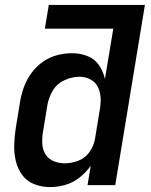

<svg xmlns="http://www.w3.org/2000/svg" viewBox="-20 -755 616 783"><path d="M184 8Q215 8 246.5 -1Q278 -10 304.5 -31Q331 -52 350 -79L337 0H450L571 -735H179L163 -638H442L408 -433Q401 -464 383.5 -489.5Q366 -515 336.5 -526.5Q307 -538 274 -538Q244 -538 213 -530Q182 -522 155 -503Q128 -484 108.5 -457.5Q89 -431 78 -401Q67 -371 62 -341L44 -231Q39 -197 38 -163.5Q37 -130 44.5 -98.5Q52 -67 70.5 -41.5Q89 -16 119.5 -4Q150 8 184 8ZM245 -89Q221 -89 199.5 -97.5Q178 -106 166 -125Q154 -144 152.5 -167.5Q151 -191 155 -215L173 -325Q178 -356 195 -385Q212 -414 243 -428Q274 -442 305 -442Q329 -442 350 -430.5Q371 -419 380.5 -397.5Q390 -376 390.5 -351.5Q391 -327 386 -302L368 -192Q364 -164 347 -138Q330 -112 301.5 -100.5Q273 -89 245 -89Z"/></svg>

Font: Iosevka Sparkle SmBdObl
Style: Regular
Weight: 600
Italic angle: -9°
Designer: Belleve Invis
Foundry: Belleve Invis
Version: Version 4.5.0; ttfautohint (v1.8.3)